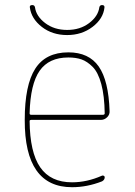

<svg xmlns="http://www.w3.org/2000/svg" viewBox="-20 -740 540 769"><path d="M253.9 -509.8Q175.8 -509.8 138.7 -456.5Q101.6 -403.3 98.6 -286.1Q98.6 -280.3 104.5 -280.3H392.6Q398.4 -280.3 399.4 -285.2Q398.4 -356.4 385.7 -403.3Q373 -450.2 351.1 -472.2Q329.1 -494.1 306.6 -502Q284.2 -509.8 253.9 -509.8ZM268.6 9.8Q78.1 9.8 79.1 -259.8Q79.1 -399.4 121.1 -464.8Q163.1 -530.3 253.9 -530.3Q335.9 -530.3 375.5 -473.6Q415 -417 418.9 -294.9Q419.9 -281.2 409.2 -270.5Q398.4 -259.8 383.8 -259.8H104.5Q99.6 -259.8 98.6 -255.9Q99.6 -129.9 141.1 -69.8Q182.6 -9.8 268.6 -9.8Q328.1 -9.8 387.7 -36.1Q391.6 -38.1 395.5 -36.1Q399.4 -34.2 399.4 -30.3Q399.4 -19.5 388.7 -13.7Q329.1 9.8 268.6 9.8ZM249 -599.6Q189.5 -599.6 147.5 -632.3Q105.5 -665 99.6 -710Q97.7 -719.7 109.4 -719.7Q118.2 -719.7 120.1 -710.9Q125 -674.8 161.1 -647.5Q197.3 -620.1 249 -620.1Q300.8 -620.1 336.9 -647.5Q373 -674.8 377.9 -710.9Q379.9 -719.7 388.7 -719.7Q399.4 -719.7 398.4 -710Q393.6 -665 350.6 -632.3Q307.6 -599.6 249 -599.6Z"/></svg>

Font: Rounded-X Mgen+ 2m thin
Style: Regular
Weight: 100
Designer: [Source Han Sans]
Ryoko NISHIZUKA  (kana & ideographs); Paul D. Hunt (Latin, Greek & Cyrillic); Wenlong ZHANG  (bopomofo
Version: Version 1.059.20150602